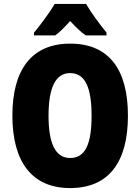

<svg xmlns="http://www.w3.org/2000/svg" viewBox="-20 -947 714 977"><path d="M418 -927H258C237 -889 183 -816 153 -781V-767H261C284 -783 307 -807 337 -840C367 -808 391 -784 416 -767H522V-781C484 -828 444 -882 418 -927ZM631 -358C631 -593 535 -725 337 -725C141 -725 43 -592 43 -359C43 -124 142 10 337 10C535 10 631 -124 631 -358ZM227 -358C227 -500 262 -575 337 -575C413 -575 446 -502 446 -358C446 -214 414 -143 337 -143C262 -143 227 -217 227 -358Z"/></svg>

Font: Noto Sans Thai Looped Condensed Black
Style: Regular
Weight: 900
Width: 3
Designer: Sasikarn Vongin, Ben Mitchell
Foundry: The Fontpad Ltd
Version: Version 1.001